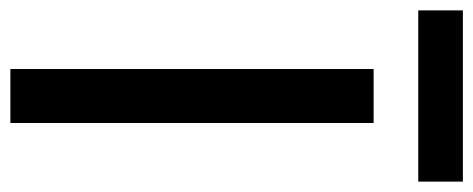

<svg xmlns="http://www.w3.org/2000/svg" viewBox="-309 -621 912 370"><g transform="rotate(90 147.0 -436.0)"><path d="M-18 -786V-872H312V-786ZM95 0V-700H199V0Z"/></g></svg>

Font: Overpass Light
Style: Bold
Weight: 600
Designer: Delve Withrington, Thomas Jockin
Foundry: Delve Fonts
Version: Version 3.000;DELV;Overpass